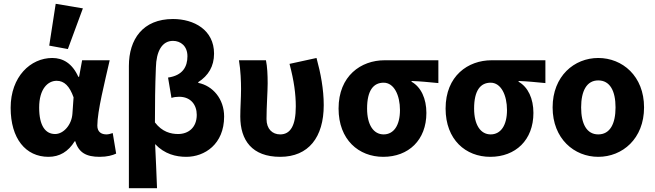

<svg xmlns="http://www.w3.org/2000/svg" viewBox="-20 -813 3444 1010"><path d="M273 -793 239 -573 337 -555 416 -769ZM36 -246C36 -84 115 12 235 12C293 12 339 -15 373 -70H376C394 -10 434 12 504 12C544 12 572 4 591 -5L573 -113C561 -109 550 -106 540 -106C513 -106 492 -119 492 -152C492 -228 531 -381 557 -496H412L396 -409H392C360 -480 311 -508 255 -508C141 -508 36 -410 36 -246ZM361 -215C357 -156 314 -108 270 -108C219 -108 186 -151 186 -247C186 -346 232 -388 278 -388C318 -388 346 -360 367 -301Z M658 -466V177H806C803 101 800 24 796 -55C846 -2 906 12 960 12C1056 12 1159 -54 1159 -200C1159 -293 1099 -362 1023 -377V-381C1076 -415 1106 -464 1106 -531C1106 -656 1000 -713 890 -713C731 -713 658 -606 658 -466ZM1015 -209C1015 -141 970 -108 917 -108C879 -108 833 -119 795 -169C795 -266 796 -360 800 -457C802 -543 832 -598 890 -598C930 -598 966 -571 966 -517C966 -462 941 -416 864 -405L882 -298C894 -302 907 -304 922 -304C984 -304 1015 -261 1015 -209Z M1244 -200C1244 -75 1306 12 1454 12C1603 12 1683 -91 1683 -260C1683 -343 1667 -428 1645 -508L1503 -477C1527 -387 1536 -317 1536 -253C1536 -151 1507 -106 1454 -106C1413 -106 1382 -134 1382 -187C1382 -253 1388 -332 1388 -374C1388 -420 1386 -462 1379 -496H1237C1246 -442 1248 -383 1248 -344C1248 -296 1244 -247 1244 -200Z M1761 -242C1761 -78 1867 12 1996 12C2129 12 2223 -76 2223 -219C2223 -294 2195 -355 2145 -383V-387C2197 -385 2232 -381 2286 -376V-496H2003C1879 -496 1761 -414 1761 -242ZM2084 -234C2084 -153 2051 -106 1998 -106C1945 -106 1911 -156 1911 -242C1911 -338 1945 -378 1998 -378C2053 -378 2084 -312 2084 -234Z M2324 -242C2324 -78 2430 12 2559 12C2692 12 2786 -76 2786 -219C2786 -294 2758 -355 2708 -383V-387C2760 -385 2795 -381 2849 -376V-496H2566C2442 -496 2324 -414 2324 -242ZM2647 -234C2647 -153 2614 -106 2561 -106C2508 -106 2474 -156 2474 -242C2474 -338 2508 -378 2561 -378C2616 -378 2647 -312 2647 -234Z M2887 -248C2887 -83 3001 12 3127 12C3254 12 3368 -83 3368 -248C3368 -413 3254 -508 3127 -508C3001 -508 2887 -413 2887 -248ZM3218 -248C3218 -162 3189 -106 3127 -106C3066 -106 3037 -162 3037 -248C3037 -334 3066 -390 3127 -390C3189 -390 3218 -334 3218 -248Z"/></svg>

Font: Cambridge Sans Bold
Style: Regular
Weight: 700
Version: Version 2.020;PS 002.020;hotconv 1.0.88;makeotf.lib2.5.64775